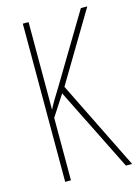

<svg xmlns="http://www.w3.org/2000/svg" viewBox="-110 -842 601 837"><g transform="rotate(-15 190.0 -423.0)"><path d="M380 -66H352L165 -442L104 -348V-66H78V-780H104V-384Q110 -398 124.5 -422Q139 -446 160 -480L340 -780H369L182 -467Z"/></g></svg>

Font: Noto Sans Malayalam UI ExtraCondensed Thin
Style: Regular
Weight: 100
Width: 2
Designer: Jelle Bosma - Monotype Design Team
Foundry: Monotype Imaging Inc.
Version: Version 2.104; ttfautohint (v1.8.4.7-5d5b)